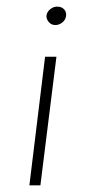

<svg xmlns="http://www.w3.org/2000/svg" viewBox="-20 -555 257 575"><path d="M115 -385H149L101 0H68ZM119 -507Q120 -519 130.5 -527.5Q141 -536 153 -535Q164 -535 171.5 -527.5Q179 -520 178 -509Q177 -496 167 -488Q157 -480 146 -480Q134 -480 126.5 -488.5Q119 -497 119 -507Z"/></svg>

Font: Josefin Sans Thin ExtraLight
Style: Italic
Weight: 250
Italic angle: -7°
Version: Version 2.000